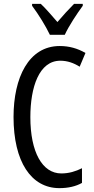

<svg xmlns="http://www.w3.org/2000/svg" viewBox="-20 -1029 486 993"><path d="M238 -849H315C336 -895 378 -958 408 -999V-1009H363C329 -974 311 -955 277 -915C247 -949 216 -986 191 -1009H146V-999C181 -952 217 -893 238 -849ZM292 -715C329 -715 362 -703 392 -684L422 -755C381 -779 337 -791 289 -791C128 -791 50 -627 50 -424C50 -193 141 -56 287 -56C333 -56 372 -65 404 -83V-159C372 -143 337 -132 297 -132C199 -132 137 -242 137 -423C137 -578 182 -715 292 -715Z"/></svg>

Font: Noto Sans Malayalam UI ExtraCondensed
Style: Regular
Weight: 400
Width: 2
Designer: Jelle Bosma - Monotype Design Team
Foundry: Monotype Imaging Inc.
Version: Version 2.104